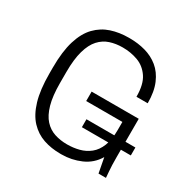

<svg xmlns="http://www.w3.org/2000/svg" viewBox="-158 -846 997 1006"><g transform="rotate(30 340.0 -343.0)"><path d="M334 10Q278 10 231 -6Q184 -22 148.5 -59.5Q113 -97 93.5 -162Q74 -227 74 -326V-361Q74 -459 94 -524Q114 -589 150.5 -626.5Q187 -664 235.5 -680Q284 -696 341 -696H348Q397 -696 442 -683.5Q487 -671 522 -642.5Q557 -614 577.5 -566Q598 -518 598 -448H530Q530 -523 502.5 -563.5Q475 -604 432 -620Q389 -636 339 -636Q298 -636 263 -624.5Q228 -613 202 -584.5Q176 -556 161.5 -505Q147 -454 147 -376V-310Q147 -232 161.5 -181Q176 -130 202 -101.5Q228 -73 263 -61.5Q298 -50 339 -50Q377 -50 411.5 -59Q446 -68 473.5 -90Q501 -112 516.5 -151Q532 -190 532 -249V-297H313V-354H598V-122Q598 -70 601 -37Q604 -4 604 0H559L542 -90Q511 -38 456 -14Q401 10 340 10ZM362 -167V-215H658V-167Z"/></g></svg>

Font: Chivo ExtraLight
Style: Regular
Weight: 250
Designer: Hector Gatti
Foundry: Omnibus-Type
Version: Version 2.002